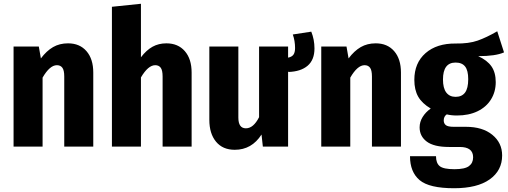

<svg xmlns="http://www.w3.org/2000/svg" viewBox="-20 -778 2695 1019"><path d="M475 -393V0H321V-372Q321 -405 311 -418.5Q301 -432 282 -432Q244 -432 206 -366V0H52V-531H186L197 -468Q227 -508 261.5 -528Q296 -548 341 -548Q403 -548 439 -506.5Q475 -465 475 -393Z M997 -393V0H843V-372Q843 -405 833 -418.5Q823 -432 804 -432Q766 -432 728 -367V0H574V-742L728 -758V-474Q757 -512 789.5 -530Q822 -548 863 -548Q925 -548 961 -506.5Q997 -465 997 -393Z M1649 -521Q1649 -460 1612.5 -429Q1576 -398 1510 -396L1509 -404V0H1375L1368 -64Q1316 17 1226 17Q1162 17 1126.5 -26Q1091 -69 1091 -142V-531H1245V-154Q1245 -97 1285 -97Q1325 -97 1355 -156V-531H1509V-472Q1529 -476 1537.5 -488Q1546 -500 1546 -523Q1546 -561 1534 -595L1632 -610Q1649 -568 1649 -521Z M2108 -393V0H1954V-372Q1954 -405 1944 -418.5Q1934 -432 1915 -432Q1877 -432 1839 -366V0H1685V-531H1819L1830 -468Q1860 -508 1894.5 -528Q1929 -548 1974 -548Q2036 -548 2072 -506.5Q2108 -465 2108 -393Z M2655 -500Q2611 -480 2518 -480Q2566 -458 2588.5 -425.5Q2611 -393 2611 -342Q2611 -291 2586 -250.5Q2561 -210 2514.5 -187.5Q2468 -165 2405 -165Q2375 -165 2351 -171Q2335 -160 2335 -139Q2335 -123 2346 -114Q2357 -105 2388 -105H2453Q2541 -105 2593 -62.5Q2645 -20 2645 47Q2645 127 2579 174Q2513 221 2390 221Q2258 221 2207 178Q2156 135 2156 51H2294Q2294 88 2314 104Q2334 120 2392 120Q2447 120 2469 103.5Q2491 87 2491 57Q2491 2 2420 2H2363Q2283 2 2245 -26.5Q2207 -55 2207 -102Q2207 -131 2223 -157Q2239 -183 2266 -202Q2220 -229 2199.5 -265Q2179 -301 2179 -354Q2179 -444 2238.5 -496Q2298 -548 2398 -547Q2468 -546 2515 -562.5Q2562 -579 2619 -612ZM2331 -356Q2331 -310 2348.5 -287Q2366 -264 2398 -264Q2431 -264 2448 -286.5Q2465 -309 2465 -358Q2465 -404 2448.5 -425Q2432 -446 2398 -446Q2331 -446 2331 -356Z"/></svg>

Font: Fira Sans Condensed
Style: Bold
Weight: 700
Width: 3
Designer: bBox Type GmbH & Carrois Corporate GbR & Edenspiekermann AG
Foundry: bBox Type GmbH & Carrois Corporate GbR & Edenspiekermann AG
Version: Version 4.301